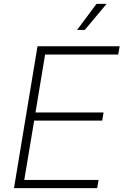

<svg xmlns="http://www.w3.org/2000/svg" viewBox="-20 -965 634 985"><path d="M51.8 0 172.4 -727.5H593.8L586.4 -685.1H211.4L162.1 -388.2H511.2L504.4 -346.2H155.3L104.5 -42H485.8L478.5 0ZM375.5 -811.5 475.1 -945.3H526.9L415 -811.5Z"/></svg>

Font: Inter 20pt ExtraLight
Style: Italic
Weight: 250
Italic angle: -9.3988°
Version: Version 4.001;git-66647c0bb